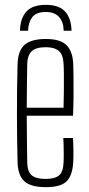

<svg xmlns="http://www.w3.org/2000/svg" viewBox="-20 -767 369 793"><path d="M169.5 -747Q223.5 -747 248.8 -719.5Q274 -692 275.5 -640H243Q242.5 -676 224 -696.8Q205.5 -717.5 169.5 -717.5Q129 -717.5 113 -695.8Q97 -674 96 -640H62.5Q64 -692.5 89.5 -719.8Q115 -747 169.5 -747ZM169.5 6Q107.5 6 80.8 -18.2Q54 -42.5 52.5 -98Q51.5 -141 50.8 -190Q50 -239 50 -291.2Q50 -343.5 50.5 -396.8Q51 -450 52.5 -501Q54 -557.5 81.5 -581.8Q109 -606 169.5 -606Q229.5 -606 255 -580.2Q280.5 -554.5 282.5 -502Q283 -491 283.5 -456.2Q284 -421.5 283.8 -376.2Q283.5 -331 281.5 -289H90.5Q90.5 -241 91.2 -192Q92 -143 92.5 -95Q93.5 -57 111.5 -42.5Q129.5 -28 167.5 -28Q206.5 -28 223.8 -42.5Q241 -57 242.5 -95Q243.5 -110 243.2 -139.8Q243 -169.5 241.5 -197H281.5Q283 -174 283.2 -144Q283.5 -114 282.5 -98Q279.5 -42.5 255.2 -18.2Q231 6 169.5 6ZM90.5 -322H242.5Q243.5 -357.5 243.8 -394.8Q244 -432 243.8 -461.8Q243.5 -491.5 242.5 -504Q240.5 -542.5 222.2 -557.2Q204 -572 169.5 -572Q127.5 -572 110.5 -555Q93.5 -538 92.5 -504Q92 -461.5 91.2 -415.8Q90.5 -370 90.5 -322Z"/></svg>

Font: Big Shoulders Text Thin Thin
Style: Regular
Weight: 250
Version: Version 2.002